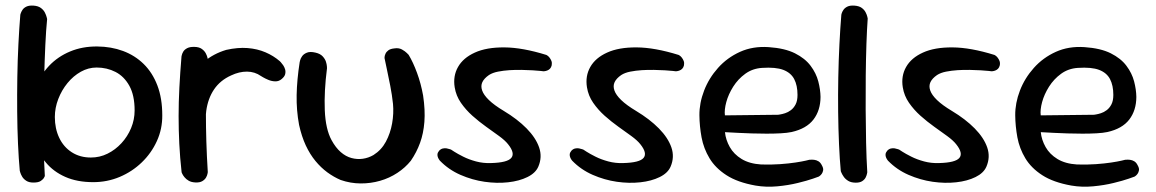

<svg xmlns="http://www.w3.org/2000/svg" viewBox="-20 -670 4240 704"><path d="M322 -2.1Q262.9 -2.1 219.4 -21.4Q176 -40.6 148.2 -74.1Q120.4 -107.5 106.7 -151.6Q93 -195.6 93 -245.6Q93 -300.9 110.4 -347.8Q127.8 -394.6 159.9 -428.6Q192 -462.5 236.9 -481.2Q281.8 -500 336.4 -499.6Q387.6 -499.2 431.1 -483.1Q474.5 -467 506.8 -435.4Q539 -403.8 557 -356.8Q575 -309.8 575 -247Q575.4 -197 555.2 -152.7Q535 -108.4 499.9 -74.6Q464.9 -40.8 419.1 -21.4Q373.2 -2.1 322 -2.1ZM102.6 -0.6Q86.2 -0.6 76.2 -7.2Q66.1 -13.9 61.2 -22.4Q56.2 -31 54.4 -37.4Q52.5 -43.9 52.5 -43.9Q48.5 -87.2 46 -142.9Q43.5 -198.6 43 -260.9Q42.5 -323.2 43.5 -386.2Q44.5 -449.2 47.5 -508.1Q50.5 -567 54.5 -616Q54.5 -616 56.1 -621.3Q57.8 -626.6 62.4 -633.8Q67 -641 76.9 -645.8Q86.8 -650.5 103 -649.4Q120 -648.2 129.9 -640.8Q139.9 -633.4 144.7 -623.7Q149.5 -614 151.1 -607.1Q152.8 -600.2 152.8 -600.2Q148.8 -560.2 146.2 -504.8Q143.6 -449.2 142 -386.2Q140.4 -323.2 139.9 -258.6Q139.5 -193.9 140.4 -133.7Q141.4 -73.5 144.4 -24.5Q144.4 -24.5 141.5 -18.7Q138.6 -12.9 129.9 -6.8Q121.2 -0.6 102.6 -0.6ZM313.2 -92.4Q345.8 -92.4 374.4 -106.6Q403.1 -120.8 425.4 -145.1Q447.8 -169.4 460.7 -200.4Q473.6 -231.5 473.6 -264.9Q473.6 -320.5 454.4 -355.2Q435.2 -390 403.6 -406.2Q372 -422.4 334.4 -422.4Q304 -422.4 276.4 -407Q248.9 -391.6 227.6 -365.6Q206.2 -339.5 193.7 -307.1Q181.1 -274.6 181.1 -240.9Q181.1 -198.6 197.1 -164.8Q213.1 -131 243.2 -111.7Q273.2 -92.4 313.2 -92.4Z M691.9 -114.4Q679.4 -113 671.8 -119.8Q664.2 -126.6 660.6 -136.3Q657 -146 655.7 -153.8Q654.4 -161.6 654.4 -161.6Q650.8 -179 648.9 -188.6Q647 -198.2 647.1 -206.6Q647.1 -214.9 647.7 -227.8Q648.2 -240.8 648.9 -264.1Q652.9 -323.1 672.6 -368.1Q692.2 -413 727.2 -443Q762.2 -473 809.5 -487.1Q851.9 -496.6 887.9 -493.8Q923.9 -490.9 953.4 -478.2Q982.9 -465.6 1006 -445.6Q1006 -445.6 1009.8 -441.6Q1013.6 -437.6 1018.3 -430.8Q1023 -424 1025.4 -415.6Q1027.8 -407.1 1025.6 -398Q1023.4 -388.9 1012.5 -380Q1002.1 -371.2 989 -371.7Q975.9 -372.1 964.1 -377.1Q952.4 -382 944.6 -386.6Q936.9 -391.2 936.9 -391.2Q914.2 -407.2 885.6 -407.4Q856.9 -407.5 827.5 -393.5Q787.4 -375.5 764.9 -342.2Q742.4 -308.9 736.2 -263.2Q733.6 -237.9 732.2 -222.6Q730.9 -207.4 730.2 -196.9Q729.5 -186.4 729.8 -175.1Q730.1 -163.9 731.1 -145.5Q731.1 -145.5 728.8 -138.5Q726.5 -131.5 718.1 -124.3Q709.8 -117.1 691.9 -114.4ZM696.1 -1Q681.6 -1.8 672.1 -7.2Q662.5 -12.8 656.5 -20.2Q650.5 -27.6 648.2 -32.9Q645.9 -38.2 645.9 -38.2Q639.9 -92.2 637.4 -143Q634.9 -193.8 634.9 -244.4Q634.9 -295.1 637.7 -348.9Q640.5 -402.6 645.5 -463.2Q645.5 -463.2 646.8 -468.6Q648 -473.9 652.2 -481.1Q656.5 -488.2 666.4 -493.4Q676.2 -498.5 692.5 -498.1Q709.9 -497.8 719.8 -490.7Q729.8 -483.6 734.6 -474.3Q739.4 -465 740.8 -458.1Q742.2 -451.2 742.2 -451.2Q738.6 -401.4 736.8 -353Q735 -304.6 735 -254.8Q735 -204.9 736.6 -151.4Q738.2 -97.9 741.9 -38.8Q741.9 -38.8 740.8 -32.8Q739.8 -26.8 735.5 -19.1Q731.2 -11.5 721.9 -5.9Q712.5 -0.2 696.1 -1Z M1229 -10.1Q1203.9 -20.8 1180.2 -38.1Q1156.6 -55.5 1136.6 -79.8Q1116.5 -104.1 1101.2 -136.8Q1086 -169.5 1076.6 -212.1Q1066.6 -265.8 1067.7 -321.7Q1068.8 -377.6 1078.8 -442Q1078.8 -442 1080.5 -449Q1082.2 -456 1087.9 -464.1Q1093.6 -472.1 1105.4 -476.9Q1117.1 -481.8 1137.1 -477Q1154.2 -473 1163.1 -463.4Q1171.9 -453.8 1175 -444.1Q1178.1 -434.4 1178.6 -427.1Q1179 -419.8 1179 -419.8Q1168.1 -335.4 1170.9 -265.8Q1173.8 -196.1 1195.8 -156Q1210.8 -128.5 1229.4 -112.3Q1248 -96.1 1268.8 -90.6Q1289.6 -85 1310.2 -87.9Q1330.9 -90.8 1349.5 -101.6Q1378.6 -120 1395 -150.7Q1411.4 -181.4 1417.8 -217.8Q1424.2 -254.1 1421 -289.1Q1417.5 -321.8 1411 -355.2Q1404.5 -388.6 1398.6 -415.8Q1392.8 -443 1389.9 -457.2Q1389.9 -457.2 1390.2 -461.9Q1390.6 -466.6 1393.6 -473.2Q1396.5 -479.9 1404.1 -485.6Q1411.8 -491.2 1426.5 -492.6Q1442.1 -495 1453.8 -488.6Q1465.4 -482.1 1471.9 -475.5Q1478.4 -468.9 1478.4 -468.9Q1494.9 -441.5 1509.1 -402.8Q1523.4 -364.1 1531.4 -319.8Q1539.4 -265.8 1536.1 -223.2Q1532.8 -180.6 1520.2 -146.2Q1507.8 -111.8 1486.4 -80.6Q1465.9 -55.1 1437 -36.1Q1408.1 -17 1373.7 -7.1Q1339.2 2.8 1302.4 2.6Q1265.5 2.5 1229 -10.1Z M1780.2 -72.1Q1840.4 -73.6 1854.8 -91.1Q1869.1 -108.5 1842.9 -141.2Q1831.9 -155.2 1810.1 -171.1Q1788.4 -186.9 1762.4 -205.4Q1736.5 -223.9 1712.1 -245.6Q1687.8 -267.4 1670 -293.1Q1652.2 -318.8 1647.2 -349.8Q1640.5 -391.1 1659.4 -424.4Q1678.2 -457.8 1721.1 -477.2Q1763.9 -496.8 1829.8 -496.2Q1895.6 -495.8 1983.5 -468.5Q1983.5 -468.5 1987.2 -466.2Q1990.9 -463.9 1994.9 -458.8Q1999 -453.6 2001.8 -446.7Q2004.6 -439.8 2002.9 -430.5Q2001.1 -422.8 1996.7 -418.2Q1992.2 -413.6 1986.6 -411.5Q1981 -409.4 1976.9 -409Q1972.9 -408.6 1972.9 -408.6Q1972.9 -408.6 1962 -409.9Q1951.1 -411.1 1932.9 -412.2Q1914.6 -413.2 1892.6 -413.7Q1870.5 -414.1 1848 -412.7Q1825.5 -411.2 1805.8 -407.3Q1786.1 -403.4 1772.9 -394.9Q1755.1 -382.6 1748.6 -368.8Q1742.1 -354.9 1747.8 -338.4Q1753.4 -321.9 1772.8 -303.1Q1792.1 -284.4 1827.1 -263.4Q1877.1 -233.4 1910.9 -199.1Q1944.6 -164.8 1956.8 -129.4Q1968.9 -94.1 1953.9 -59.1Q1943.8 -35.5 1913.9 -20.8Q1884.1 -6.1 1843.1 -1.6Q1802.1 3 1756.8 -3.5Q1711.5 -10 1668.2 -28.9Q1625 -47.8 1593 -80.8Q1593 -80.8 1590.6 -84Q1588.2 -87.2 1585.9 -92.6Q1583.5 -98 1584 -104.3Q1584.5 -110.6 1590.2 -117.4Q1596.2 -123.8 1603.6 -125.5Q1610.9 -127.2 1617.7 -126Q1624.5 -124.8 1629.1 -123.1Q1633.8 -121.5 1633.8 -121.5Q1633.8 -121.5 1645.7 -113.8Q1657.6 -106.1 1678.3 -95.7Q1699 -85.2 1725.4 -78.1Q1751.8 -71 1780.2 -72.1Z M2265.2 -72.1Q2325.4 -73.6 2339.8 -91.1Q2354.1 -108.5 2327.9 -141.2Q2316.9 -155.2 2295.1 -171.1Q2273.4 -186.9 2247.4 -205.4Q2221.5 -223.9 2197.1 -245.6Q2172.8 -267.4 2155 -293.1Q2137.2 -318.8 2132.2 -349.8Q2125.5 -391.1 2144.4 -424.4Q2163.2 -457.8 2206.1 -477.2Q2248.9 -496.8 2314.8 -496.2Q2380.6 -495.8 2468.5 -468.5Q2468.5 -468.5 2472.2 -466.2Q2475.9 -463.9 2479.9 -458.8Q2484 -453.6 2486.8 -446.7Q2489.6 -439.8 2487.9 -430.5Q2486.1 -422.8 2481.7 -418.2Q2477.2 -413.6 2471.6 -411.5Q2466 -409.4 2461.9 -409Q2457.9 -408.6 2457.9 -408.6Q2457.9 -408.6 2447 -409.9Q2436.1 -411.1 2417.9 -412.2Q2399.6 -413.2 2377.6 -413.7Q2355.5 -414.1 2333 -412.7Q2310.5 -411.2 2290.8 -407.3Q2271.1 -403.4 2257.9 -394.9Q2240.1 -382.6 2233.6 -368.8Q2227.1 -354.9 2232.8 -338.4Q2238.4 -321.9 2257.8 -303.1Q2277.1 -284.4 2312.1 -263.4Q2362.1 -233.4 2395.9 -199.1Q2429.6 -164.8 2441.8 -129.4Q2453.9 -94.1 2438.9 -59.1Q2428.8 -35.5 2398.9 -20.8Q2369.1 -6.1 2328.1 -1.6Q2287.1 3 2241.8 -3.5Q2196.5 -10 2153.2 -28.9Q2110 -47.8 2078 -80.8Q2078 -80.8 2075.6 -84Q2073.2 -87.2 2070.9 -92.6Q2068.5 -98 2069 -104.3Q2069.5 -110.6 2075.2 -117.4Q2081.2 -123.8 2088.6 -125.5Q2095.9 -127.2 2102.7 -126Q2109.5 -124.8 2114.1 -123.1Q2118.8 -121.5 2118.8 -121.5Q2118.8 -121.5 2130.7 -113.8Q2142.6 -106.1 2163.3 -95.7Q2184 -85.2 2210.4 -78.1Q2236.8 -71 2265.2 -72.1Z M2750.2 10.4Q2684.2 -1.4 2643.7 -27.6Q2603.1 -53.8 2581.6 -89.6Q2560 -125.4 2552.4 -166.3Q2544.9 -207.2 2544.5 -247.2Q2544.1 -292.1 2561.7 -337.8Q2579.2 -383.4 2612.7 -420.9Q2646.1 -458.5 2693.4 -479.9Q2740.6 -501.2 2798.6 -497.2Q2857.6 -493.2 2894.8 -474.6Q2932 -455.9 2952.2 -428.8Q2972.5 -401.8 2980.4 -371.6Q2988.2 -341.5 2988.6 -314.6Q2988.4 -265.1 2962.6 -231.6Q2936.8 -198.1 2882.5 -185.9Q2866.5 -182.5 2842.4 -181.2Q2818.4 -179.9 2790.8 -179.9Q2763.2 -179.9 2736.4 -180.8Q2709.5 -181.6 2687.4 -182.8Q2665.4 -184 2651.8 -184.7Q2638.2 -185.4 2638.2 -185.4Q2641 -157.2 2655.9 -130.8Q2670.8 -104.4 2699.3 -87Q2727.9 -69.6 2771 -66.9Q2808.1 -65.8 2840.2 -68.1Q2872.4 -70.4 2896.6 -74.1Q2920.9 -77.8 2934.1 -80.9Q2947.4 -84.1 2947.4 -84.1Q2947.4 -84.1 2952.4 -84.4Q2957.5 -84.8 2965.4 -84Q2973.2 -83.2 2981 -78.6Q2988.8 -73.9 2993.8 -63.2Q2999.5 -53.1 2998.2 -45.6Q2996.9 -38 2993.1 -32.7Q2989.2 -27.4 2985.6 -24.9Q2981.9 -22.4 2981.9 -22.4Q2981.9 -22.4 2960.8 -14.9Q2939.6 -7.5 2905.2 0.9Q2870.8 9.4 2830.1 13.2Q2789.4 17.1 2750.2 10.4ZM2638 -247 2833.5 -249.2Q2833.5 -249.2 2840.8 -250.4Q2848 -251.5 2858.7 -254.9Q2869.4 -258.2 2879.9 -266.1Q2890.4 -274 2897.3 -287.4Q2904.2 -300.8 2904.2 -322Q2904.2 -356.8 2892.1 -379.9Q2880 -403.1 2852.1 -413.8Q2824.1 -424.4 2774.4 -421.1Q2739.4 -418.9 2712.8 -399.6Q2686.1 -380.2 2668.4 -352.2Q2650.8 -324.2 2643.1 -295.8Q2635.4 -267.2 2638 -247Z M3118 -0.2Q3101.4 -0.2 3090.7 -6.5Q3080.1 -12.8 3074.1 -21.3Q3068.1 -29.9 3065.5 -36.1Q3062.9 -42.4 3062.9 -42.4Q3058.9 -85.4 3056.4 -141.4Q3053.9 -197.5 3053.2 -260Q3052.5 -322.5 3053.7 -385.7Q3054.9 -448.9 3057.9 -507.9Q3060.9 -567 3064.9 -616Q3064.9 -616 3066.3 -621.3Q3067.8 -626.6 3072.6 -633.8Q3077.4 -641 3087.1 -645.8Q3096.8 -650.5 3112.8 -649.4Q3130 -648.2 3139.8 -641Q3149.5 -633.8 3154 -624.7Q3158.6 -615.7 3160.1 -608.9Q3161.6 -602.1 3161.6 -602.1Q3158.8 -562.9 3156.9 -508.9Q3155.1 -454.9 3154.4 -393.6Q3153.8 -332.2 3154.1 -269.1Q3154.4 -205.9 3155.7 -146.6Q3157 -87.4 3160 -38.4Q3160 -38.4 3158.9 -32.7Q3157.8 -26.9 3154.1 -19.3Q3150.3 -11.7 3141.7 -6Q3133.1 -0.2 3118 -0.2Z M3423.2 -72.1Q3483.4 -73.6 3497.8 -91.1Q3512.1 -108.5 3485.9 -141.2Q3474.9 -155.2 3453.1 -171.1Q3431.4 -186.9 3405.4 -205.4Q3379.5 -223.9 3355.1 -245.6Q3330.8 -267.4 3313 -293.1Q3295.2 -318.8 3290.2 -349.8Q3283.5 -391.1 3302.4 -424.4Q3321.2 -457.8 3364.1 -477.2Q3406.9 -496.8 3472.8 -496.2Q3538.6 -495.8 3626.5 -468.5Q3626.5 -468.5 3630.2 -466.2Q3633.9 -463.9 3637.9 -458.8Q3642 -453.6 3644.8 -446.7Q3647.6 -439.8 3645.9 -430.5Q3644.1 -422.8 3639.7 -418.2Q3635.2 -413.6 3629.6 -411.5Q3624 -409.4 3619.9 -409Q3615.9 -408.6 3615.9 -408.6Q3615.9 -408.6 3605 -409.9Q3594.1 -411.1 3575.9 -412.2Q3557.6 -413.2 3535.6 -413.7Q3513.5 -414.1 3491 -412.7Q3468.5 -411.2 3448.8 -407.3Q3429.1 -403.4 3415.9 -394.9Q3398.1 -382.6 3391.6 -368.8Q3385.1 -354.9 3390.8 -338.4Q3396.4 -321.9 3415.8 -303.1Q3435.1 -284.4 3470.1 -263.4Q3520.1 -233.4 3553.9 -199.1Q3587.6 -164.8 3599.8 -129.4Q3611.9 -94.1 3596.9 -59.1Q3586.8 -35.5 3556.9 -20.8Q3527.1 -6.1 3486.1 -1.6Q3445.1 3 3399.8 -3.5Q3354.5 -10 3311.2 -28.9Q3268 -47.8 3236 -80.8Q3236 -80.8 3233.6 -84Q3231.2 -87.2 3228.9 -92.6Q3226.5 -98 3227 -104.3Q3227.5 -110.6 3233.2 -117.4Q3239.2 -123.8 3246.6 -125.5Q3253.9 -127.2 3260.7 -126Q3267.5 -124.8 3272.1 -123.1Q3276.8 -121.5 3276.8 -121.5Q3276.8 -121.5 3288.7 -113.8Q3300.6 -106.1 3321.3 -95.7Q3342 -85.2 3368.4 -78.1Q3394.8 -71 3423.2 -72.1Z M3908.2 10.4Q3842.2 -1.4 3801.7 -27.6Q3761.1 -53.8 3739.6 -89.6Q3718 -125.4 3710.4 -166.3Q3702.9 -207.2 3702.5 -247.2Q3702.1 -292.1 3719.7 -337.8Q3737.2 -383.4 3770.7 -420.9Q3804.1 -458.5 3851.4 -479.9Q3898.6 -501.2 3956.6 -497.2Q4015.6 -493.2 4052.8 -474.6Q4090 -455.9 4110.2 -428.8Q4130.5 -401.8 4138.4 -371.6Q4146.2 -341.5 4146.6 -314.6Q4146.4 -265.1 4120.6 -231.6Q4094.8 -198.1 4040.5 -185.9Q4024.5 -182.5 4000.4 -181.2Q3976.4 -179.9 3948.8 -179.9Q3921.2 -179.9 3894.4 -180.8Q3867.5 -181.6 3845.4 -182.8Q3823.4 -184 3809.8 -184.7Q3796.2 -185.4 3796.2 -185.4Q3799 -157.2 3813.9 -130.8Q3828.8 -104.4 3857.3 -87Q3885.9 -69.6 3929 -66.9Q3966.1 -65.8 3998.2 -68.1Q4030.4 -70.4 4054.6 -74.1Q4078.9 -77.8 4092.1 -80.9Q4105.4 -84.1 4105.4 -84.1Q4105.4 -84.1 4110.4 -84.4Q4115.5 -84.8 4123.4 -84Q4131.2 -83.2 4139 -78.6Q4146.8 -73.9 4151.8 -63.2Q4157.5 -53.1 4156.2 -45.6Q4154.9 -38 4151.1 -32.7Q4147.2 -27.4 4143.6 -24.9Q4139.9 -22.4 4139.9 -22.4Q4139.9 -22.4 4118.8 -14.9Q4097.6 -7.5 4063.2 0.9Q4028.8 9.4 3988.1 13.2Q3947.4 17.1 3908.2 10.4ZM3796 -247 3991.5 -249.2Q3991.5 -249.2 3998.8 -250.4Q4006 -251.5 4016.7 -254.9Q4027.4 -258.2 4037.9 -266.1Q4048.4 -274 4055.3 -287.4Q4062.2 -300.8 4062.2 -322Q4062.2 -356.8 4050.1 -379.9Q4038 -403.1 4010.1 -413.8Q3982.1 -424.4 3932.4 -421.1Q3897.4 -418.9 3870.8 -399.6Q3844.1 -380.2 3826.4 -352.2Q3808.8 -324.2 3801.1 -295.8Q3793.4 -267.2 3796 -247Z"/></svg>

Font: Sour Gummy Black
Style: Regular
Weight: 900
Version: Version 1.000